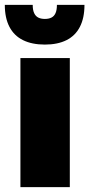

<svg xmlns="http://www.w3.org/2000/svg" viewBox="-26 -766 366 786"><path d="M57.6 0V-528.3H259.8V0ZM157.7 -583.5Q105 -583.5 68.4 -601.6Q31.7 -619.6 12.7 -656Q-6.3 -692.4 -6.3 -746.1H107.9Q107.9 -725.1 113.8 -712.4Q119.6 -699.7 130.6 -694.1Q141.6 -688.5 157.7 -688.5Q173.8 -688.5 184.8 -694.1Q195.8 -699.7 201.4 -712.4Q207 -725.1 207 -746.1H319.8Q319.8 -692.4 301 -656Q282.2 -619.6 246.1 -601.6Q210 -583.5 157.7 -583.5Z"/></svg>

Font: Comme Black
Style: Regular
Weight: 900
Version: Version 1.000;gftools[0.9.27]